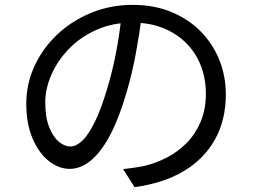

<svg xmlns="http://www.w3.org/2000/svg" viewBox="-20 -738 1040 789"><path d="M564 -683Q554 -605 538.5 -520Q523 -435 499 -355Q469 -252 432.5 -183Q396 -114 354 -79Q312 -44 266 -44Q222 -44 181 -76Q140 -108 114 -168.5Q88 -229 88 -311Q88 -393 121.5 -466Q155 -539 214.5 -595.5Q274 -652 354 -685Q434 -718 525 -718Q613 -718 683.5 -689Q754 -660 804 -609.5Q854 -559 881 -492.5Q908 -426 908 -350Q908 -245 863.5 -165Q819 -85 735.5 -35Q652 15 533 31L486 -43Q510 -46 532 -49Q554 -52 572 -56Q620 -67 665.5 -90.5Q711 -114 747 -150.5Q783 -187 804.5 -237.5Q826 -288 826 -353Q826 -414 806 -466.5Q786 -519 747 -559Q708 -599 652 -622Q596 -645 524 -645Q442 -645 375.5 -615Q309 -585 262.5 -536.5Q216 -488 191 -430.5Q166 -373 166 -318Q166 -255 182.5 -214.5Q199 -174 222.5 -155Q246 -136 269 -136Q293 -136 318 -159.5Q343 -183 369 -235.5Q395 -288 420 -372Q442 -444 457.5 -525Q473 -606 480 -684Z"/></svg>

Font: Farlight84_Sys_V01
Style: Regular
Weight: 400
Designer: Ryoko NISHIZUKA  (kana, bopomofo & ideographs); Paul D. Hunt (Latin, Greek & Cyrillic); Sandoll Communications , Soo-you
Foundry: Adobe
Version: Version 2.004;October 29, 2024;FontCreator 14.0.0.2814 64-bi